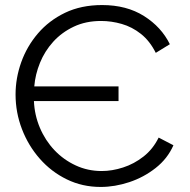

<svg xmlns="http://www.w3.org/2000/svg" viewBox="-20 -734 751 760"><path d="M378.4 6Q305.9 6 244.5 -24Q183 -53.9 137.6 -105.6Q92.1 -157.2 66.9 -223Q41.6 -288.8 41.6 -360Q41.6 -424.7 64 -487.6Q86.4 -550.4 130.1 -601.6Q173.8 -652.7 237.5 -683.4Q301.3 -714 384.1 -714Q481.2 -714 550.1 -670.5Q618.9 -627 652.3 -559L596.6 -524.8Q573.1 -571.8 538 -599.7Q502.9 -627.5 462 -639.2Q421.1 -651 380.1 -651Q319.5 -651 271.9 -628.4Q224.3 -605.8 190.6 -568.7Q157 -531.6 138.3 -485.5Q119.5 -439.4 115.7 -392.1H449.2V-333.9H114.3Q116.7 -278.2 138 -228Q159.3 -177.8 195.5 -139.6Q231.6 -101.5 279.5 -79.3Q327.3 -57 382.4 -57Q423.8 -57 467.3 -71.1Q510.8 -85.1 548.1 -114.4Q585.5 -143.6 608 -189.4L666.5 -159Q643.2 -106 596.1 -69Q549.1 -32 491.8 -13Q434.5 6 378.4 6Z"/></svg>

Font: Raleway Thin
Style: Regular
Weight: 100
Designer: Matt McInerney, Pablo Impallari, Rodrigo Fuenzalida
Foundry: Matt McInerney, Pablo Impallari, Rodrigo Fuenzalida
Version: Version 4.026